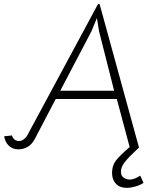

<svg xmlns="http://www.w3.org/2000/svg" viewBox="-30 -712 779 927"><path d="M663 171Q646 182 623.5 188.5Q601 195 582 195Q549 195 530 175.5Q511 156 511 123Q511 88 529 64Q547 40 596 -2L534 -234H239L138 -41Q125 -16 104.5 -3.5Q84 9 59 9Q31 9 13 -8Q-5 -25 -10 -54L28 -58Q30 -47 39.5 -39Q49 -31 61 -31Q74 -31 85.5 -40Q97 -49 102 -59L443 -692H451L641 0Q590 48 572 71Q554 94 554 117Q554 137 567.5 146Q581 155 597 155Q618 155 647 136ZM261 -274H521L448 -562L438 -625L411 -560Z"/></svg>

Font: Bellota Light
Style: Italic
Weight: 300
Italic angle: -7.5°
Designer: Kemie Guaida
Foundry: Kemie Guaida
Version: Version 4.001